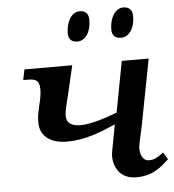

<svg xmlns="http://www.w3.org/2000/svg" viewBox="-55 -835 812 896"><g transform="rotate(-5 351.0 -386.5)"><path d="M534 -644C571 -644 598 -683 598 -740C598 -771 580 -784 556 -784C514 -784 491 -735 491 -686C491 -656 508 -644 534 -644ZM329 -644C366 -644 393 -683 393 -740C393 -771 376 -784 351 -784C310 -784 287 -735 287 -686C287 -656 305 -644 329 -644ZM548 11C628 11 666 -28 702 -60L682 -93C649 -70 638 -63 612 -63C584 -63 573 -96 573 -119C573 -142 584 -182 592 -219L653 -536H527L482 -298C442 -282 361 -254 311 -254C269 -254 244 -268 244 -303C244 -331 254 -359 265 -408L295 -536H71L61 -487H83C119 -487 137 -479 137 -438C137 -414 133 -394 127 -370C119 -333 114 -318 114 -283C114 -219 164 -183 240 -183C324 -183 396 -212 469 -244L458 -185C450 -145 443 -110 443 -97C443 -50 468 11 548 11Z"/></g></svg>

Font: Noto Serif Semi
Style: Italic
Weight: 600
Italic angle: -12°
Designer: Monotype Design Team
Foundry: Monotype Imaging Inc.
Version: Version 1.901